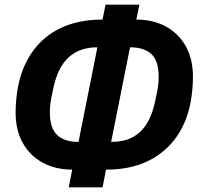

<svg xmlns="http://www.w3.org/2000/svg" viewBox="-20 -760 861 824"><path d="M275 44 290 -32H289Q220 -32 165 -61Q110 -90 78.5 -145Q47 -200 47 -277Q47 -308 50 -336.5Q53 -365 58 -391Q76 -480 123.5 -544Q171 -608 245.5 -642Q320 -676 419 -676H420L433 -740H578L565 -676H566Q636 -676 690.5 -647Q745 -618 776.5 -563Q808 -508 808 -431Q808 -400 805 -371Q802 -342 797 -316Q779 -227 731 -163.5Q683 -100 609 -66Q535 -32 436 -32H435L420 44ZM317 -151 398 -557H397Q361 -557 331 -547Q301 -537 277 -516Q253 -495 236 -462Q219 -429 209 -382L200 -338Q197 -323 195.5 -308.5Q194 -294 194 -277Q194 -210 225.5 -180.5Q257 -151 316 -151ZM457 -151H458Q494 -151 524 -160.5Q554 -170 578 -191Q602 -212 619 -245.5Q636 -279 646 -326L655 -370Q658 -385 659.5 -400Q661 -415 661 -431Q661 -499 629.5 -528Q598 -557 539 -557H538Z"/></svg>

Font: IBM Plex Sans
Style: Italic
Weight: 400
Italic angle: -11.31°
Designer: Mike Abbink, Paul van der Laan, Pieter van Rosmalen
Foundry: Bold Monday
Version: Version 3.201